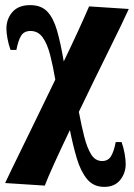

<svg xmlns="http://www.w3.org/2000/svg" viewBox="-35 -495 523 750"><path d="M468 -460Q458 -438 438 -396Q418 -354 390.5 -299Q363 -244 333 -182Q303 -120 273 -58Q283 -5 294 38.5Q305 82 321 108Q337 134 364 134Q387 134 398.5 115.5Q410 97 417 60H440Q448 83 452 106Q456 129 456 146Q456 181 434.5 208Q413 235 372 235Q330 235 305 204.5Q280 174 265 123.5Q250 73 238 13Q203 86 176.5 144.5Q150 203 140 230L-15 220Q8 171 40.5 105Q73 39 109 -35.5Q145 -110 181 -184Q172 -237 161 -280Q150 -323 132 -348.5Q114 -374 84 -374Q59 -374 47.5 -355.5Q36 -337 29 -300H6Q-2 -323 -6 -345.5Q-10 -368 -10 -383Q-10 -421 13.5 -448Q37 -475 83 -475Q126 -475 150 -449.5Q174 -424 188 -375Q202 -326 214 -255Q244 -317 269.5 -372.5Q295 -428 313 -470Z"/></svg>

Font: Bona Nova SC
Style: Bold
Weight: 700
Designer: Mateusz Machalski
Foundry: Capitalics
Version: Version 4.001; ttfautohint (v1.8.4.7-5d5b)